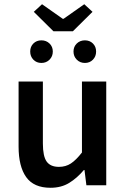

<svg xmlns="http://www.w3.org/2000/svg" viewBox="-20 -877 596 909"><path d="M219 12Q140 12 104 -38.5Q68 -89 68 -183V-491H183V-198Q183 -137 201 -112Q219 -87 259 -87Q291 -87 315.5 -103Q340 -119 368 -155V-491H483V0H389L380 -72H377Q345 -34 307.5 -11Q270 12 219 12ZM179 -857 277 -788H281L379 -857L418 -821L325 -729H233L140 -821ZM176 -579Q153 -579 138 -594.5Q123 -610 123 -633Q123 -656 138 -671Q153 -686 176 -686Q199 -686 214.5 -671Q230 -656 230 -633Q230 -610 214.5 -594.5Q199 -579 176 -579ZM382 -579Q359 -579 343.5 -594.5Q328 -610 328 -633Q328 -656 343.5 -671Q359 -686 382 -686Q405 -686 420 -671Q435 -656 435 -633Q435 -610 420 -594.5Q405 -579 382 -579Z"/></svg>

Font: TT Toshiba Sans Medium
Style: Regular
Weight: 500
Designer: Paul D. Hunt
Foundry: Toshiba Corporation
Version: Version 2.020;PS 2.000;hotconv 1.0.86;makeotf.lib2.5.63406